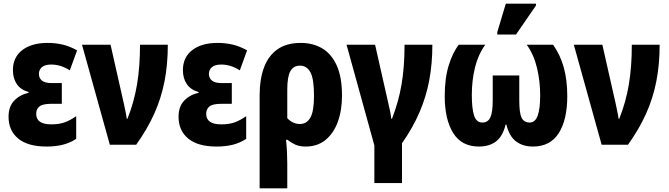

<svg xmlns="http://www.w3.org/2000/svg" viewBox="-20 -796 3680 1056"><path d="M237 10Q133 10 80 -34Q27 -78 27 -154Q27 -211 59 -243.5Q91 -276 137 -285V-290Q94 -302 72.5 -333.5Q51 -365 51 -410Q51 -481 102.5 -520.5Q154 -560 242 -560Q284 -560 323.5 -551Q363 -542 404 -519L364 -409Q337 -426 312 -433.5Q287 -441 262 -441Q227 -441 210.5 -426.5Q194 -412 194 -390Q194 -366 211 -352.5Q228 -339 264 -339H320V-225H261Q215 -225 197 -210.5Q179 -196 179 -170Q179 -112 262 -112Q305 -112 335.5 -123Q366 -134 399 -157V-32Q363 -9 323.5 0.5Q284 10 237 10Z M584 0 431 -550H588L661 -227Q665 -206 670 -184Q675 -162 677 -143H681Q717 -233 733.5 -330.5Q750 -428 750 -550H903Q903 -442 885 -349.5Q867 -257 829 -172Q791 -87 729 0Z M1172 10Q1068 10 1015 -34Q962 -78 962 -154Q962 -211 994 -243.5Q1026 -276 1072 -285V-290Q1029 -302 1007.5 -333.5Q986 -365 986 -410Q986 -481 1037.5 -520.5Q1089 -560 1177 -560Q1219 -560 1258.5 -551Q1298 -542 1339 -519L1299 -409Q1272 -426 1247 -433.5Q1222 -441 1197 -441Q1162 -441 1145.5 -426.5Q1129 -412 1129 -390Q1129 -366 1146 -352.5Q1163 -339 1199 -339H1255V-225H1196Q1150 -225 1132 -210.5Q1114 -196 1114 -170Q1114 -112 1197 -112Q1240 -112 1270.5 -123Q1301 -134 1334 -157V-32Q1298 -9 1258.5 0.5Q1219 10 1172 10Z M1408 240V-274Q1408 -359 1431.5 -423.5Q1455 -488 1505 -524Q1555 -560 1635 -560Q1701 -560 1752 -530Q1803 -500 1832 -436Q1861 -372 1861 -270Q1861 -189 1838 -126Q1815 -63 1770.5 -26.5Q1726 10 1661 10Q1628 10 1604.5 -0.5Q1581 -11 1561 -27H1553Q1557 6 1558.5 41.5Q1560 77 1560 105V240ZM1629 -114Q1667 -114 1687 -149Q1707 -184 1707 -269Q1707 -363 1687 -399Q1667 -435 1630 -435Q1594 -435 1577 -404.5Q1560 -374 1560 -304V-146Q1574 -131 1591.5 -122.5Q1609 -114 1629 -114Z M2039 211V4L1886 -550H2043L2116 -227Q2121 -206 2125.5 -184Q2130 -162 2132 -143H2136Q2172 -235 2188.5 -331.5Q2205 -428 2205 -550H2358Q2358 -446 2341 -355Q2324 -264 2287.5 -179Q2251 -94 2191 -8V211Z M2614 10Q2519 10 2472.5 -64.5Q2426 -139 2426 -267Q2426 -366 2448 -436.5Q2470 -507 2503 -550H2649Q2610 -496 2592.5 -425Q2575 -354 2575 -274Q2575 -196 2588 -159Q2601 -122 2633 -122Q2663 -122 2676.5 -149.5Q2690 -177 2690 -244V-381H2836V-244Q2836 -175 2848.5 -149Q2861 -123 2892 -122Q2924 -122 2937.5 -160.5Q2951 -199 2951 -271Q2951 -349 2933.5 -422.5Q2916 -496 2877 -550H3022Q3061 -495 3080.5 -426Q3100 -357 3100 -267Q3100 -137 3053 -63.5Q3006 10 2911 10Q2856 10 2818.5 -18Q2781 -46 2765 -111H2761Q2745 -46 2708 -18Q2671 10 2614 10ZM2715 -606V-619L2762 -776H2928V-766L2818 -606Z M3289 0 3136 -550H3293L3366 -227Q3370 -206 3375 -184Q3380 -162 3382 -143H3386Q3422 -233 3438.5 -330.5Q3455 -428 3455 -550H3608Q3608 -442 3590 -349.5Q3572 -257 3534 -172Q3496 -87 3434 0Z"/></svg>

Font: Noto Sans Condensed ExtraBold
Style: Regular
Weight: 800
Width: 3
Designer: Monotype Design Team
Foundry: Monotype Imaging Inc.
Version: Version 2.013; ttfautohint (v1.8.4.7-5d5b)